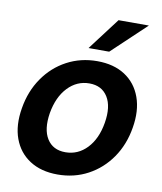

<svg xmlns="http://www.w3.org/2000/svg" viewBox="-83 -795 738 873"><g transform="rotate(10 286.0 -358.5)"><path d="M241.7 11.7Q165.5 11.7 113.3 -22Q61 -55.7 38.8 -116.2Q16.6 -176.8 30.3 -257.3Q43.5 -337.4 85.7 -398.4Q127.9 -459.5 191.4 -493.4Q254.9 -527.3 331.1 -527.3Q407.7 -527.3 459.7 -493.4Q511.7 -459.5 533.7 -398.4Q555.7 -337.4 542 -257.3Q528.8 -177.2 486.8 -116.7Q444.8 -56.2 381.6 -22.2Q318.4 11.7 241.7 11.7ZM259.3 -94.2Q317.4 -94.2 358.9 -137.9Q400.4 -181.6 413.1 -257.3Q425.8 -333.5 398.4 -377.4Q371.1 -421.4 313.5 -421.4Q255.9 -421.4 214.1 -377.4Q172.4 -333.5 159.2 -257.3Q147 -181.2 174.3 -137.7Q201.7 -94.2 259.3 -94.2ZM281.2 -579.1 393.6 -727.5H533.7L376.5 -579.1Z"/></g></svg>

Font: Inter Display Semi Bold
Style: Italic
Weight: 600
Italic angle: -9.39999°
Designer: Rasmus Andersson
Foundry: rsms
Version: Version 4.000;git-4fc901f